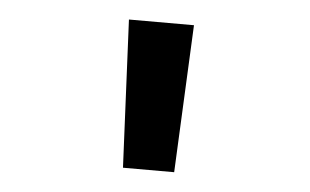

<svg xmlns="http://www.w3.org/2000/svg" viewBox="-34 -740 654 405"><g transform="rotate(5 293.0 -537.0)"><path d="M238.8 -380.9H347.2L361.8 -693.4H224.1Z"/></g></svg>

Font: Cascadia Mono SemiBold
Style: Regular
Weight: 600
Monospace: yes
Designer: Aaron Bell
Foundry: Saja Typeworks
Version: Version 2404.023